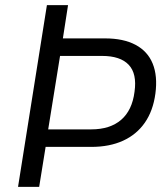

<svg xmlns="http://www.w3.org/2000/svg" viewBox="-20 -725 643 745"><path d="M50 0 162 -705H244L224 -576H388Q459 -576 506 -551Q553 -526 572.5 -478Q592 -430 583 -362Q574 -295 542 -249Q510 -203 457.5 -179Q405 -155 334 -155H157L132 0ZM167 -223H334Q407 -223 450 -260Q493 -297 502 -369Q512 -439 479.5 -473.5Q447 -508 376 -508H213Z"/></svg>

Font: Nunito Sans 10pt SemiCondensed
Style: Italic
Weight: 400
Width: 4
Italic angle: -9°
Designer: Vernon Adams
Foundry: Vernon Adams
Version: Version 3.101;gftools[0.9.27]